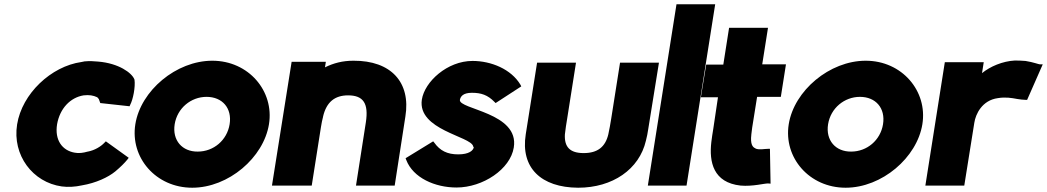

<svg xmlns="http://www.w3.org/2000/svg" viewBox="-20 -868 4897 898"><path d="M60 -286C37 -142 133 -15 269 4C298 8 332 6 363 -1C429 -12 486 -39 519 -66C544 -87 563 -106 576 -122L582 -130L475 -207L468 -200C452 -183 423 -165 391 -159H390C370 -153 348 -150 329 -154C271 -164 235 -213 247 -287C260 -361 309 -412 371 -422C397 -425 416 -422 435 -413C437 -411 439 -408 442 -405L449 -386L586 -371L589 -378C602 -402 614 -461 609 -496L608 -497V-498C596 -527 536 -572 439 -580C419 -582 397 -583 377 -581H376L361 -578C219 -558 83 -430 60 -286Z M613 -287C588 -131 709 10 879 10C1049 10 1213 -131 1238 -287C1263 -442 1143 -584 973 -584C804 -584 638 -444 613 -287ZM797 -287C809 -362 873 -415 946 -415C1020 -415 1066 -362 1054 -287C1042 -212 979 -159 905 -159C832 -158 785 -212 797 -287Z M1252 0H1438L1481 -273C1484 -291 1487 -308 1491 -322V-323C1507 -391 1546 -422 1608 -422C1679 -422 1705 -385 1691 -295L1645 0H1826L1876 -323C1902 -483 1809 -585 1633 -584C1583 -584 1540 -573 1500 -553L1504 -579H1344Z M1877 -128 1880 -120C1912 -36 2015 9 2115 9C2239 9 2367 -77 2383 -178C2410 -342 2124 -356 2131 -401C2134 -417 2146 -434 2187 -434C2230 -434 2261 -424 2293 -391L2298 -386L2418 -464L2414 -472C2371 -544 2278 -583 2190 -583C2072 -583 1966 -486 1953 -402C1932 -260 2182 -231 2193 -184L2194 -181L2196 -179C2193 -164 2174 -146 2123 -146C2072 -146 2038 -163 2011 -201L2006 -207Z M2439 -240C2414 -83 2511 9 2684 10C2845 10 2970 -76 3001 -210C3006 -228 3009 -246 3012 -265L3062 -575H2880L2839 -315C2835 -289 2830 -262 2825 -239C2811 -181 2775 -152 2710 -152C2646 -152 2619 -180 2622 -239C2625 -263 2628 -288 2633 -315L2674 -575H2492Z M3010 0H3191L3325 -848H3144Z M3258 -413H3338L3316 -265C3313 -245 3309 -224 3307 -204C3296 -110 3316 -14 3444 0C3501 5 3557 -11 3573 -10L3584 -9L3581 -172H3573C3555 -172 3532 -166 3514 -173H3513L3514 -174C3499 -179 3489 -195 3494 -238V-239C3495 -249 3496 -258 3498 -271L3521 -415H3632L3656 -567H3545L3572 -738H3390L3363 -566H3283Z M3669 -287C3644 -131 3765 10 3935 10C4105 10 4269 -131 4294 -287C4319 -442 4199 -584 4029 -584C3860 -584 3694 -444 3669 -287ZM3853 -287C3865 -362 3929 -415 4002 -415C4076 -415 4122 -362 4110 -287C4098 -212 4035 -159 3961 -159C3888 -158 3841 -212 3853 -287Z M4308 0H4490L4537 -294C4543 -334 4573 -399 4647 -409C4683 -415 4711 -410 4738 -405C4752 -403 4765 -401 4776 -401H4784L4857 -567H4844C4838 -567 4814 -577 4776 -583H4775C4761 -584 4746 -585 4727 -585C4669 -582 4611 -557 4573 -526L4581 -577H4399Z"/></svg>

Font: Rabbid Highway Sign IV
Style: BlkObl
Weight: 400
Foundry: Cannot Into Space Fonts
Version: Version 0.277